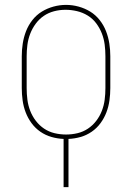

<svg xmlns="http://www.w3.org/2000/svg" viewBox="-20 -560 540 785"><path d="M240 205V8Q215 7 190.5 0Q166 -7 145 -21.5Q124 -36 109 -56.5Q94 -77 85 -100.5Q76 -124 72.5 -149.5Q69 -175 69 -200V-330Q69 -356 73 -382Q77 -408 86.5 -432.5Q96 -457 112.5 -478Q129 -499 151 -512.5Q173 -526 198.5 -533Q224 -540 250 -540Q276 -540 301.5 -533Q327 -526 349 -512.5Q371 -499 387.5 -478Q404 -457 413.5 -432.5Q423 -408 427 -382Q431 -356 431 -330V-200Q431 -175 427.5 -149.5Q424 -124 415 -100.5Q406 -77 391 -56.5Q376 -36 355 -21.5Q334 -7 309.5 0Q285 7 260 8V205ZM250 -10Q274 -10 297 -15.5Q320 -21 339.5 -34Q359 -47 373.5 -66Q388 -85 396.5 -107Q405 -129 408 -152.5Q411 -176 411 -200V-330Q411 -354 408 -377.5Q405 -401 396.5 -423Q388 -445 373.5 -464.5Q359 -484 338.5 -496.5Q318 -509 294.5 -514.5Q271 -520 248 -520Q224 -520 201 -514Q178 -508 159 -495Q140 -482 126 -463Q112 -444 103.5 -422Q95 -400 92 -376.5Q89 -353 89 -330V-200Q89 -176 92 -152.5Q95 -129 103.5 -107Q112 -85 126.5 -66Q141 -47 160.5 -34Q180 -21 203 -15.5Q226 -10 250 -10Z"/></svg>

Font: Iosevka Slab Thin
Style: Regular
Weight: 100
Monospace: yes
Designer: Belleve Invis
Foundry: Belleve Invis
Version: Version 11.1.0; ttfautohint (v1.8.3)